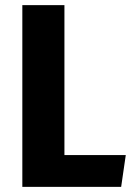

<svg xmlns="http://www.w3.org/2000/svg" viewBox="-20 -728 516 748"><path d="M231 -708V-124H470L452 0H67V-708Z"/></svg>

Font: Magra
Style: Bold
Weight: 600
Designer: Viviana Monsalve
Foundry: Viviana Monsalve
Version: Version 1.001